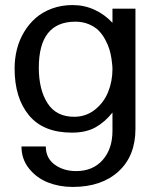

<svg xmlns="http://www.w3.org/2000/svg" viewBox="-20 -533 600 751"><path d="M270 -76.2Q316.4 -76.2 351.6 -104.2Q386.7 -132.3 403.3 -174.1Q419.9 -215.8 419.9 -263.2Q419.9 -268.1 419.4 -275.4Q418.9 -282.7 416.3 -301.8Q413.6 -320.8 408.4 -338.4Q403.3 -356 392.3 -376.7Q381.3 -397.5 366.7 -412.6Q352.1 -427.7 328.1 -438Q304.2 -448.2 274.9 -448.2Q131.8 -448.2 131.8 -268.1Q131.8 -182.6 165.8 -129.4Q199.7 -76.2 270 -76.2ZM37.1 -265.1Q37.1 -303.7 46.1 -339.8Q55.2 -376 74 -407.5Q92.8 -439 119.4 -462.4Q146 -485.8 183.1 -499.5Q220.2 -513.2 264.2 -513.2Q310.1 -513.2 350.1 -494.6Q390.1 -476.1 419.9 -443.8V-499H509.8V-28.8Q509.8 77.1 443.4 137.7Q377 198.2 264.2 198.2Q212.4 198.2 167.7 180.7Q123 163.1 93.5 126.2Q64 89.4 64 40H159.2Q159.2 85.4 193.8 110.8Q228.5 136.2 277.8 136.2Q343.3 136.2 381.6 92.8Q419.9 49.3 419.9 -21V-92.8Q390.6 -55.7 353.5 -34.9Q316.4 -14.2 261.2 -14.2Q149.4 -14.2 93.3 -82Q37.1 -149.9 37.1 -265.1Z"/></svg>

Font: Perun
Style: Regular
Weight: 400
Version: Version 1.0000